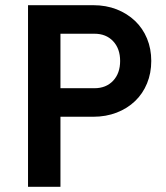

<svg xmlns="http://www.w3.org/2000/svg" viewBox="-20 -720 640 740"><path d="M88 0H213V-270H339Q388.5 -270 429.8 -286Q471 -302 500.7 -330.5Q530.4 -358.9 546.7 -398.6Q563 -438.2 563 -485.1Q563 -532 546.7 -571.5Q530.3 -611 500.5 -639.4Q470.7 -667.7 429.9 -683.9Q389 -700 339 -700H88ZM213 -380V-590H344Q388.8 -590 415.9 -561.3Q443 -532.5 443 -485Q443 -437.5 415.9 -408.7Q388.8 -380 344 -380Z"/></svg>

Font: CommitMonoV143 ExtLt
Style: Regular
Weight: 200
Monospace: yes
Designer: Eigil Nikolajsen
Foundry: Eigil Nikolajsen
Version: Version 1.143